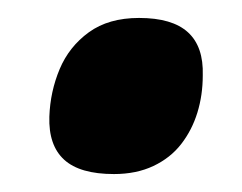

<svg xmlns="http://www.w3.org/2000/svg" viewBox="-20 -420 270 214"><path d="M35 -290Q36 -318 46.5 -343Q57 -368 79 -384Q101 -400 135 -400Q172 -400 189.5 -384Q207 -368 206 -336Q206 -314 200 -294.5Q194 -275 182 -259.5Q170 -244 151 -235Q132 -226 107 -226Q69 -226 51.5 -242Q34 -258 35 -290Z"/></svg>

Font: Georama ExtraCondensed Thin
Style: Bold Italic
Weight: 700
Italic angle: -9°
Version: Version 1.001